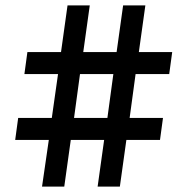

<svg xmlns="http://www.w3.org/2000/svg" viewBox="-20 -688 691 708"><path d="M135 0 160 -172H36L47 -253H171L194 -415H70L81 -496H205L229 -668H311L287 -496H410L434 -668H516L492 -496H615L604 -415H480L458 -253H581L570 -172H446L422 0H340L364 -172H241L217 0ZM253 -253H376L398 -415H275Z"/></svg>

Font: Atkinson Hyperlegible Next
Style: Regular
Weight: 400
Designer: Elliott Scott, Megan Eiswerth, Linus Boman, Theodore Petrosky, Letters from Sweden
Foundry: Applied Design Works, Letters from Sweden
Version: Version 2.001